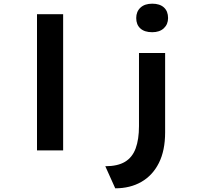

<svg xmlns="http://www.w3.org/2000/svg" viewBox="-20 -817 1102 1043"><path d="M181 0V-740H323V0ZM606 206 552 86Q619 86 659 62Q699 38 717 -11Q735 -60 735 -132V-529H877V-98Q877 1 843 68.5Q809 136 748 171Q687 206 606 206ZM807 -642Q765 -642 742.5 -662.5Q720 -683 720 -719Q720 -754 743 -775.5Q766 -797 807 -797Q848 -797 870.5 -776.5Q893 -756 893 -719Q893 -685 870 -663.5Q847 -642 807 -642Z"/></svg>

Font: Lexend Tera SemiBold
Style: Regular
Weight: 600
Version: Version 1.007